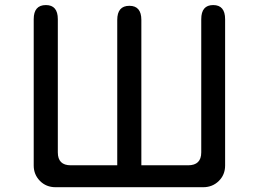

<svg xmlns="http://www.w3.org/2000/svg" viewBox="-20 -743 1040 770"><path d="M499 -719.7Q546.9 -719.7 546.9 -663.1V-80.1H734.4Q787.1 -80.1 787.1 -131.8V-666Q787.1 -722.7 835 -722.7Q882.8 -722.7 882.8 -666V-79.1Q882.8 -42 857.4 -17.1Q832 7.8 794.9 7.8H203.1Q165 7.8 140.1 -17.6Q115.2 -43 115.2 -79.1V-666Q115.2 -722.7 164.1 -722.7Q211.9 -722.7 211.9 -666V-131.8Q211.9 -80.1 263.7 -80.1H450.2V-663.1Q450.2 -719.7 499 -719.7Z"/></svg>

Font: KTXP_ComRound
Style: Medium
Weight: 500
Version: Version 1.01;May 16, 2022;FontCreator 13.0.0.2683 64-bit